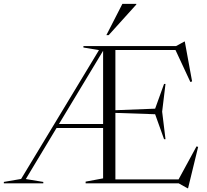

<svg xmlns="http://www.w3.org/2000/svg" viewBox="-39 -955 1076 1000"><path d="M407 0V-9L498 -26V-288.5H255.5L95.5 -22.5L186.5 -7.5V0H-19V-7.5L71 -23L476.5 -694L395.5 -707.5V-715H878L921 -738.5H923.5L961.5 -531L952.5 -528L875 -694.5H562V-381L769 -389L815.5 -518H823L805.5 -373.5L823 -230H815.5L769 -360L562 -367V-20.5H891L984.5 -192.5L993 -190L940.5 25.5H937.5L892 0ZM268 -309H498V-690.5ZM515 -772 598.5 -935H671V-931.5L527 -772Z"/></svg>

Font: Newsreader Display Light
Style: Regular
Weight: 300
Designer: Hugues Gentile
Foundry: Production Type
Version: Version 1.001